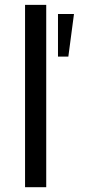

<svg xmlns="http://www.w3.org/2000/svg" viewBox="-20 -777 364 797"><path d="M84 0V-756.8H171.9V0ZM220.7 -542V-718.8H287.1L263.7 -542Z"/></svg>

Font: Min Sans
Style: Regular
Weight: 400
Designer: Jinseong-Kim, NotoSansCJK, Nunito
Foundry: Jinseong-Kim
Version: Version 1.400;Glyphs 3.1.2 (3151)